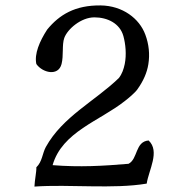

<svg xmlns="http://www.w3.org/2000/svg" viewBox="-20 -690 685 708"><path d="M528 -172C478 -168 489 -104 454 -86C360 -78 274 -73 174 -81C209 -204 348 -244 441 -318C454 -328 478 -348 487 -361C509 -392 522 -422 527 -453C533 -490 529 -527 516 -562C494 -622 432 -669 351 -670C257 -671 199 -636 154 -581C126 -538 106 -491 114 -454C136 -422 195 -407 207 -454C215 -485 208 -525 217 -550C229 -583 279 -626 328 -626C376 -626 422 -604 435 -557C443 -528 447 -489 440 -454C436 -435 430 -417 418 -402C330 -317 211 -260 149 -148C136 -124 136 -94 114 -73C115 -58 108 -27 107 -2C236 -11 398 8 521 -13C528 -62 571 -132 528 -172Z"/></svg>

Font: Yuji Syuku Std R
Style: Regular
Weight: 400
Designer: Kataoka Yuji
Foundry: Kinuta Font Factory
Version: Version 3.000;hotconv 1.0.111;makeotfexe 2.5.65597